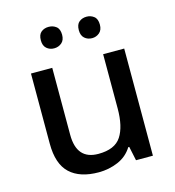

<svg xmlns="http://www.w3.org/2000/svg" viewBox="-110 -829 851 933"><g transform="rotate(-15 315.0 -363.0)"><path d="M547 -539V0H462L447 -71H442Q416 -29 370 -9.5Q324 10 273 10Q178 10 128 -37Q78 -84 78 -186V-539H185V-202Q185 -77 294 -77Q377 -77 409 -126Q441 -175 441 -266V-539ZM166 -682Q166 -711 181.5 -723.5Q197 -736 219 -736Q241 -736 257 -723.5Q273 -711 273 -682Q273 -655 257 -641.5Q241 -628 219 -628Q197 -628 181.5 -641.5Q166 -655 166 -682ZM357 -682Q357 -711 372.5 -723.5Q388 -736 410 -736Q431 -736 447 -723.5Q463 -711 463 -682Q463 -655 447 -641.5Q431 -628 410 -628Q388 -628 372.5 -641.5Q357 -655 357 -682Z"/></g></svg>

Font: Noto Sans Bengali Medium
Style: Regular
Weight: 500
Designer: Jelle Bosma - Monotype Design Team
Foundry: Monotype Imaging Inc.
Version: Version 2.003; ttfautohint (v1.8.4.7-5d5b)